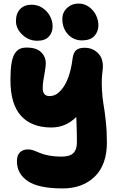

<svg xmlns="http://www.w3.org/2000/svg" viewBox="-20 -742 663 1069"><path d="M436 -517.1Q389.6 -517.1 358.4 -550.8Q327.1 -584.5 327.1 -636.2Q327.1 -673.3 353.5 -697.8Q379.9 -722.2 418 -722.2Q450.2 -722.2 476.1 -703.1Q502 -684.1 514.9 -656.7Q527.8 -629.4 527.8 -602.1Q527.8 -565.9 505.4 -541.5Q482.9 -517.1 436 -517.1ZM187 -515.1Q139.6 -515.1 104.2 -548.8Q68.8 -582.5 68.8 -625Q68.8 -667 92 -691.4Q115.2 -715.8 155.8 -715.8Q190.9 -715.8 218.5 -696.5Q246.1 -677.2 259.5 -650.1Q272.9 -623 272.9 -595.2Q272.9 -561.5 252 -538.3Q231 -515.1 187 -515.1ZM329.1 307.1Q195.3 307.1 134.8 266.4Q74.2 225.6 74.2 155.8Q74.2 123.5 90.6 106.7Q106.9 89.8 137.2 89.8Q151.9 89.8 169.4 96.2Q187 102.5 202.9 109.9Q218.8 117.2 250.7 123.5Q282.7 129.9 323.2 129.9Q368.7 129.9 388.4 110.4Q408.2 90.8 408.2 50.8Q408.2 24.4 407.7 -0.5Q407.2 -25.4 406.2 -51.3Q405.3 -77.1 404.8 -90.8Q346.2 -32.2 266.1 -32.2Q156.2 -32.2 97.2 -96.9Q38.1 -161.6 38.1 -296.9Q38.1 -352.1 43.9 -388.4Q49.8 -424.8 62.3 -443.8Q74.7 -462.9 90.3 -470Q106 -477.1 128.9 -477.1Q182.6 -477.1 208.7 -451.7Q234.9 -426.3 234.9 -389.2Q234.9 -373.5 230.2 -346.2Q225.6 -318.8 221.9 -296.9Q218.3 -274.9 217.8 -253.2Q217.3 -231.4 226.6 -219.2Q235.8 -207 255.9 -207Q289.6 -207 316.9 -236.6Q344.2 -266.1 360.6 -312Q377 -357.9 383.8 -414.1Q387.7 -446.8 402.8 -461.4Q418 -476.1 450.2 -476.1Q498 -476.1 528.1 -443.6Q558.1 -411.1 551.8 -354Q544.4 -300.8 547.4 -246.8Q550.3 -192.9 556.4 -160.2Q562.5 -127.4 568.8 -69.3Q575.2 -11.2 575.2 50.8Q575.2 175.3 507.6 241.2Q439.9 307.1 329.1 307.1Z"/></svg>

Font: Shantell Sans Bouncy
Style: Regular
Weight: 800
Designer: Stephen Nixon, Anya Danilova, Shantell Martin
Foundry: Arrow Type
Version: Version 1.006;[9816181b4]